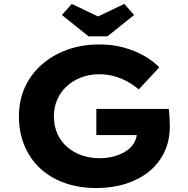

<svg xmlns="http://www.w3.org/2000/svg" viewBox="-20 -938 948 968"><path d="M465.7 10Q378.7 10 307.2 -15.2Q235.7 -40.4 183.8 -87.9Q132 -135.4 103.7 -202.8Q75.4 -270.1 75.4 -352.9Q75.4 -430.7 104.9 -496.6Q134.4 -562.5 189.3 -611.3Q244.3 -660 318.4 -687Q392.6 -714 481.5 -714Q548.1 -714 605.2 -698Q662.4 -682 707.7 -655.9Q753.1 -629.8 783 -598.5L679.7 -487.3Q653.4 -509.6 622.8 -526.5Q592.2 -543.4 556.5 -553.5Q520.9 -563.7 479.8 -563.7Q431.1 -563.7 389.5 -547.8Q347.9 -532 317.1 -503.7Q286.2 -475.5 269 -436.9Q251.7 -398.3 251.7 -352.9Q251.7 -302.3 269.7 -262.8Q287.7 -223.3 319.5 -196.1Q351.3 -168.9 393 -154.6Q434.7 -140.4 482.6 -140.4Q522.2 -140.4 556.6 -150.1Q591.1 -159.9 617 -177.2Q642.9 -194.4 656.7 -218.9Q670.4 -243.4 670.6 -271.4V-293.6L693 -257H465.7V-388.9H831.2Q832.6 -375.9 833.9 -358Q835.2 -340.2 835.7 -324.1Q836.2 -308 836.2 -301Q836.2 -229.1 808.6 -171.4Q781.1 -113.6 731.9 -73.6Q682.6 -33.6 615 -11.8Q547.3 10 465.7 10ZM426.6 -754.7 292.2 -862.3 341.7 -918.3 489.2 -847.8H459.2L606.6 -918.3L656.1 -862.3L521.8 -754.7Z"/></svg>

Font: Lexend Exa
Style: Regular
Weight: 400
Designer: Bonnie Shaver-Troup, Thomas Jockin
Foundry: Lexend
Version: Version 1.007